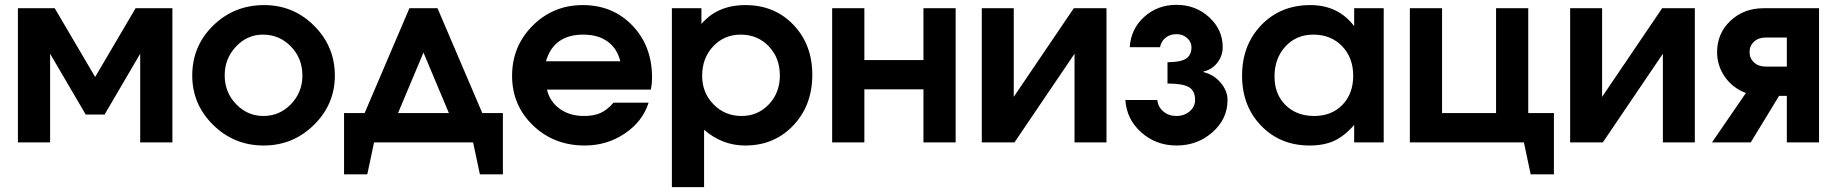

<svg xmlns="http://www.w3.org/2000/svg" viewBox="-20 -588 7587 793"><path d="M54 0V-554H206L373 -270L540 -554H692V0H559V-366L412 -115H334L187 -366V0Z M774 -276Q774 -398 860.5 -482.5Q947 -567 1071 -567Q1192 -567 1277.5 -481.5Q1363 -396 1363 -276Q1363 -157 1276.5 -72Q1190 13 1069 13Q947 13 860.5 -72Q774 -157 774 -276ZM1068 -109Q1135 -109 1182 -158Q1229 -207 1229 -276Q1229 -347 1181.5 -396Q1134 -445 1066 -445Q1001 -445 954.5 -395.5Q908 -346 908 -277Q908 -207 955 -158Q1002 -109 1068 -109Z M1401 132V-121H1486L1671 -554H1787L1972 -121H2057V132H1962L1934 0H1525L1497 132ZM1624 -121H1834L1729 -371Z M2514 -164H2659Q2634 -86 2560.5 -36.5Q2487 13 2395 13Q2268 13 2181.5 -70Q2095 -153 2095 -275Q2095 -397 2180 -482Q2265 -567 2387 -567Q2511 -567 2592 -482.5Q2673 -398 2673 -269Q2673 -240 2668 -218H2239Q2251 -168 2292 -138.5Q2333 -109 2392 -109Q2433 -109 2460.5 -121.5Q2488 -134 2514 -164ZM2235 -335H2542Q2529 -388 2489.5 -416.5Q2450 -445 2389 -445Q2267 -445 2235 -335Z M2755 185V-554H2877V-489Q2943 -567 3059 -567Q3179 -567 3257 -485.5Q3335 -404 3335 -279Q3335 -153 3256.5 -70Q3178 13 3058 13Q2963 13 2888 -52V185ZM3043 -109Q3110 -109 3155.5 -157Q3201 -205 3201 -276Q3201 -349 3155 -397Q3109 -445 3039 -445Q2971 -445 2925.5 -396.5Q2880 -348 2880 -275Q2880 -205 2927 -157Q2974 -109 3043 -109Z M3417 0V-554H3550V-340H3794V-554H3927V0H3794V-219H3550V0Z M4035 0V-554H4167V-188L4415 -554H4550V0H4418V-366L4170 0Z M4628 -175H4760Q4763 -146 4785 -127.5Q4807 -109 4839 -109Q4871 -109 4893.5 -128Q4916 -147 4916 -175Q4916 -213 4890.5 -228Q4865 -243 4802 -243V-331Q4855 -331 4878 -345.5Q4901 -360 4901 -393Q4901 -415 4883 -431Q4865 -447 4839 -447Q4813 -447 4794.5 -432.5Q4776 -418 4771 -393H4646Q4651 -469 4706 -518.5Q4761 -568 4839 -568Q4918 -568 4974 -517Q5030 -466 5030 -393Q5030 -357 5007.5 -328.5Q4985 -300 4951 -293V-290Q4993 -280 5021.5 -246.5Q5050 -213 5050 -175Q5050 -97 4988 -42Q4926 13 4839 13Q4755 13 4694 -41Q4633 -95 4628 -175Z M5110 -275Q5110 -402 5189.5 -484.5Q5269 -567 5392 -567Q5507 -567 5573 -480V-554H5695V0H5573V-72Q5533 -26 5490.5 -6.5Q5448 13 5389 13Q5268 13 5189 -68.5Q5110 -150 5110 -275ZM5244 -272Q5244 -199 5289.5 -154Q5335 -109 5408 -109Q5480 -109 5524.5 -155Q5569 -201 5569 -275Q5569 -350 5523 -397.5Q5477 -445 5404 -445Q5334 -445 5289 -396Q5244 -347 5244 -272Z M5803 0V-554H5936V-121H6159V-554H6292V-121H6398V132H6302L6274 0Z M6465 0V-554H6597V-188L6845 -554H6980V0H6848V-366L6600 0Z M7360 -313V-433H7273Q7243 -433 7224.5 -416Q7206 -399 7206 -373Q7206 -347 7224.5 -330Q7243 -313 7273 -313ZM7051 0 7191 -204Q7137 -224 7104.5 -270Q7072 -316 7072 -373Q7072 -450 7127 -502Q7182 -554 7264 -554H7493V0H7360V-192H7328L7211 0Z"/></svg>

Font: Involve
Style: Bold
Weight: 700
Designer: Stefan Peev
Foundry: Context Ltd.
Version: Version 1.001